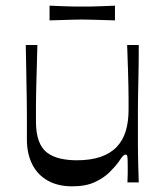

<svg xmlns="http://www.w3.org/2000/svg" viewBox="-20 -644 581 678"><path d="M235 14Q185 14 149 -6Q113 -26 94 -63.5Q75 -101 75 -151Q75 -196 75 -229.5Q75 -263 74.5 -291Q74 -319 73.5 -346.5Q73 -374 72.5 -407Q72 -440 71 -485H112Q111 -441 110 -410Q109 -379 108.5 -355.5Q108 -332 107.5 -311.5Q107 -291 107 -268Q107 -245 107 -215Q107 -173 117.5 -145.5Q128 -118 147.5 -104Q167 -90 193.5 -84Q220 -78 251 -78Q300 -78 335 -90Q370 -102 392 -125Q414 -148 424 -181Q434 -214 434 -256Q434 -278 434 -296.5Q434 -315 433.5 -338Q433 -361 432 -396Q431 -431 429 -485H470Q470 -423 469 -379Q468 -335 467.5 -305Q467 -275 467 -253.5Q467 -232 467 -214.5Q467 -197 467 -179Q467 -153 467 -132Q467 -111 467.5 -91Q468 -71 468.5 -49Q469 -27 470 0H430Q431 -18 431 -31.5Q431 -45 431 -55Q431 -81 430 -89.5Q429 -98 424 -98Q419 -98 414 -93Q409 -88 398 -71Q387 -56 367 -36Q347 -16 315 -1Q283 14 235 14ZM155 -572V-624Q185 -623 204.5 -622Q224 -621 239 -621Q254 -621 270 -621Q286 -621 301 -621Q316 -621 336 -622Q356 -623 386 -624V-572Q356 -573 336 -573.5Q316 -574 300.5 -574.5Q285 -575 269 -575Q253 -575 238.5 -574.5Q224 -574 204.5 -573.5Q185 -573 155 -572Z"/></svg>

Font: Ojuju Medium
Style: Regular
Weight: 500
Designer: Chisaokwu Joboson, Mirko Velimirovic
Foundry: Udi Foundry
Version: Version 1.000